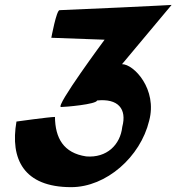

<svg xmlns="http://www.w3.org/2000/svg" viewBox="-20 -832 730 793"><path d="M48 -330C21 -175 78 -59 274 -59C419 -59 560 -184 596 -333C631 -463 533 -567 484 -567L689 -812C718 -812 243 -790 226 -790C213 -790 192 -676 192 -676L412 -668C412 -668 206 -390 232 -390C249 -390 378 -401 381 -417C467 -426 505 -383 485 -308C477 -234 421 -179 336 -186C242 -200 208 -262 207 -349C184 -349 48 -330 48 -330Z"/></svg>

Font: Ember
Style: Ita
Weight: 400
Designer: Stig
Foundry: Cannot Into Space Fonts
Version: Version 0.127